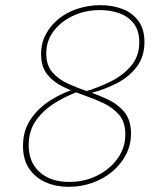

<svg xmlns="http://www.w3.org/2000/svg" viewBox="-20 -718 627 743"><path d="M246 5Q197 5 157 -12.5Q117 -30 93 -65Q69 -100 69 -153Q69 -213 99 -257Q129 -301 177 -331Q225 -361 280 -377L298 -369Q247 -352 199.5 -324Q152 -296 121.5 -255Q91 -214 91 -156Q91 -90 133.5 -52Q176 -14 248 -14Q307 -14 356 -38.5Q405 -63 435 -104.5Q465 -146 465 -198Q465 -245 441.5 -273Q418 -301 381 -318.5Q344 -336 302 -350.5Q260 -365 223 -383Q186 -401 162.5 -430.5Q139 -460 139 -509Q139 -551 157.5 -585.5Q176 -620 207.5 -645.5Q239 -671 281 -684.5Q323 -698 369 -698Q416 -698 454.5 -683Q493 -668 516 -636.5Q539 -605 539 -556Q539 -498 508.5 -458.5Q478 -419 429.5 -394.5Q381 -370 328 -357L310 -364Q361 -379 409 -403Q457 -427 488 -464Q519 -501 519 -554Q519 -599 498 -626.5Q477 -654 442.5 -666.5Q408 -679 367 -679Q310 -679 263 -657Q216 -635 187.5 -597.5Q159 -560 159 -511Q159 -466 182.5 -438.5Q206 -411 243.5 -394Q281 -377 323 -363Q365 -349 402.5 -330.5Q440 -312 463.5 -281.5Q487 -251 487 -201Q487 -157 467.5 -119.5Q448 -82 414.5 -54Q381 -26 337.5 -10.5Q294 5 246 5Z"/></svg>

Font: Bitter Thin
Style: Italic
Weight: 100
Italic angle: -9°
Designer: Sol Matas, and Bitter project Authors
Foundry: Sol Matas
Version: Version 2.002